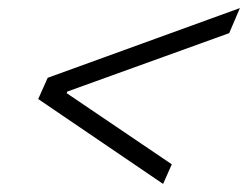

<svg xmlns="http://www.w3.org/2000/svg" viewBox="-20 -575 614 475"><path d="M573.5 -555 547 -493 146.5 -348.5 145 -344.5 405 -168.5 383.5 -120 74.5 -330 98 -382.5Z"/></svg>

Font: Libre Caslon Text
Style: Italic
Weight: 400
Italic angle: -22.583°
Designer: Pablo Impallari, Rodrigo Fuenzalida, Katja Schimmel
Foundry: Pablo Impallari, Rodrigo Fuenzalida
Version: Version 2.000